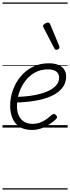

<svg xmlns="http://www.w3.org/2000/svg" viewBox="-20 -1030 566 1550"><path d="M237 19Q175 19 136.5 -7Q98 -33 80 -77Q62 -121 62 -175Q62 -241 84 -302.5Q106 -364 147 -413Q188 -462 245 -490.5Q302 -519 373 -519Q421 -519 452 -505.5Q483 -492 498.5 -468Q514 -444 514 -414Q514 -368 491.5 -333Q469 -298 429.5 -273.5Q390 -249 337.5 -233.5Q285 -218 224 -210.5Q163 -203 99 -202L115 -248Q169 -249 219 -255.5Q269 -262 312.5 -274.5Q356 -287 388.5 -305.5Q421 -324 439 -348Q457 -372 457 -403Q457 -436 434 -453Q411 -470 367 -470Q308 -470 261.5 -444Q215 -418 183 -375Q151 -332 134 -280Q117 -228 117 -174Q117 -124 134 -92Q151 -60 179 -45Q207 -30 241 -30Q278 -30 306.5 -41.5Q335 -53 358 -70Q381 -87 400 -104Q409 -111 416.5 -110Q424 -109 430 -103Q438 -96 440 -87Q442 -78 433 -69Q411 -48 380.5 -27.5Q350 -7 314.5 6Q279 19 237 19ZM435 -628Q431 -628 427 -630Q423 -632 419 -639L331 -808Q329 -812 328 -815Q327 -818 328 -822Q329 -829 336 -834.5Q343 -840 351.5 -844Q360 -848 368 -848Q379 -848 386 -832L458 -659Q459 -655 459.5 -652Q460 -649 460 -646Q459 -637 450.5 -632.5Q442 -628 435 -628ZM0 490H526V500H0ZM0 -20H526V0H0ZM0 -505H526V-500H0ZM0 -1010H526V-1000H0Z"/></svg>

Font: Playwrite RO Guides
Style: Regular
Weight: 400
Designer: Veronika Burian, José Scaglione
Foundry: TypeTogether
Version: Version 1.003